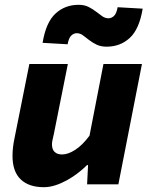

<svg xmlns="http://www.w3.org/2000/svg" viewBox="-20 -766 640 798"><path d="M162 12Q100 12 66 -20.5Q32 -53 32 -118Q32 -152 40 -190L102 -500H262L204 -210Q201 -196 198.5 -185.5Q196 -175 196 -166Q196 -145 207 -134.5Q218 -124 238 -124Q263 -124 293 -143.5Q323 -163 352 -202L410 -500H570L472 0H342L346 -80H342Q325 -63 303.5 -46.5Q282 -30 258.5 -17Q235 -4 210.5 4Q186 12 162 12ZM423 -572Q399 -572 381.5 -580.5Q364 -589 350.5 -599.5Q337 -610 325 -619Q313 -628 299 -628Q287 -628 276.5 -618.5Q266 -609 261 -582L157 -588Q171 -673 210.5 -709.5Q250 -746 307 -746Q331 -746 348.5 -737Q366 -728 379.5 -717.5Q393 -707 405 -698.5Q417 -690 431 -690Q443 -690 453.5 -699.5Q464 -709 469 -736L573 -730Q559 -645 519.5 -608.5Q480 -572 423 -572Z"/></svg>

Font: Source Code Pro Black
Style: Italic
Weight: 900
Italic angle: -11°
Monospace: yes
Designer: Paul D. Hunt, Teo Tuominen
Foundry: Adobe Systems Incorporated
Version: Version 1.050;PS 1.000;hotconv 16.6.51;makeotf.lib2.5.65220